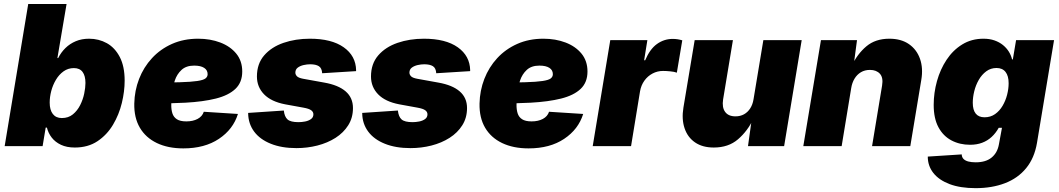

<svg xmlns="http://www.w3.org/2000/svg" viewBox="-20 -748 5420 983"><path d="M362.8 7.3Q321.8 7.3 292.2 -6.6Q262.7 -20.5 244.9 -43.5Q227.1 -66.4 220.2 -94.7H213.9L198.2 0H3.9L124.5 -727.5H320.8L273.9 -450.7H277.8Q292.5 -480 315.2 -502.2Q337.9 -524.4 368.2 -537.1Q398.4 -549.8 436 -549.8Q485.8 -549.8 527.1 -526.9Q568.4 -503.9 593.3 -456.1Q618.2 -408.2 618.2 -335Q618.2 -280.3 603.8 -220.7Q589.4 -161.1 558.6 -109.4Q527.8 -57.6 479.2 -25.1Q430.7 7.3 362.8 7.3ZM296.4 -143.6Q330.1 -143.6 353 -162.4Q376 -181.2 390.4 -209.7Q404.8 -238.3 411.1 -268.8Q417.5 -299.3 417.5 -323.2Q417.5 -359.9 402.8 -379.6Q388.2 -399.4 358.4 -399.4Q328.6 -399.4 305.4 -382.8Q282.2 -366.2 266.4 -339.6Q250.5 -313 242.4 -282.2Q234.4 -251.5 234.4 -222.7Q234.4 -185.1 250.5 -164.3Q266.6 -143.6 296.4 -143.6Z M918.5 11.7Q840.3 11.7 783.2 -15.6Q726.1 -43 696 -94.2Q666 -145.5 667.5 -217.8Q668.9 -284.2 692.1 -344Q715.3 -403.8 758.1 -450.2Q800.8 -496.6 860.6 -523.2Q920.4 -549.8 994.6 -549.8Q1056.6 -549.8 1107.9 -530.3Q1159.2 -510.7 1189.7 -473.4Q1220.2 -436 1220.2 -381.8Q1220.2 -326.2 1185.3 -293Q1150.4 -259.8 1085.2 -243.4Q1020 -227.1 929 -222.2Q837.9 -217.3 725.1 -217.3L743.2 -325.2Q840.3 -325.2 899.7 -326.9Q959 -328.6 990 -333.3Q1021 -337.9 1032 -346.4Q1043 -355 1043 -368.2Q1043 -389.2 1025.1 -400.6Q1007.3 -412.1 974.1 -412.1Q933.1 -412.1 909.4 -390.1Q885.7 -368.2 875 -335.7Q864.3 -303.2 860.8 -269.5Q857.4 -235.8 856.9 -212.9Q856.4 -187.5 862.5 -168Q868.7 -148.4 885.5 -137.5Q902.3 -126.5 934.1 -126.5Q967.8 -126.5 991.7 -139.2Q1015.6 -151.9 1023.4 -175.8L1198.2 -164.6Q1173.8 -85.9 1100.8 -37.1Q1027.8 11.7 918.5 11.7Z M1497.6 10.3Q1421.9 10.3 1366.5 -12Q1311 -34.2 1281.2 -74.2Q1251.5 -114.3 1250.5 -167Q1250.5 -168 1250.5 -168.7Q1250.5 -169.4 1250.5 -169.9L1433.1 -182.1Q1436.5 -150.4 1452.1 -136.5Q1467.8 -122.6 1508.3 -122.6Q1524.9 -122.6 1542.2 -126Q1559.6 -129.4 1572 -138.2Q1584.5 -147 1584.5 -162.6Q1584.5 -175.3 1573 -183.6Q1561.5 -191.9 1533.7 -196.8L1439.9 -213.9Q1368.7 -227.5 1332 -265.1Q1295.4 -302.7 1295.4 -356.4Q1295.4 -421.4 1332.5 -464.4Q1369.6 -507.3 1431.4 -528.6Q1493.2 -549.8 1566.4 -549.8Q1677.7 -549.8 1739.7 -505.9Q1801.8 -461.9 1803.2 -388.2Q1803.2 -387.2 1803 -386Q1802.7 -384.8 1802.7 -383.8L1629.4 -373Q1627.9 -399.4 1612.3 -409.2Q1596.7 -418.9 1567.9 -418.9Q1552.2 -418.9 1534.7 -415Q1517.1 -411.1 1504.6 -401.9Q1492.2 -392.6 1492.2 -376Q1492.2 -366.2 1500.2 -357.7Q1508.3 -349.1 1532.2 -344.7L1640.1 -325.2Q1712.4 -312.5 1749.8 -280Q1787.1 -247.6 1787.1 -194.8Q1787.1 -145 1762.9 -106.7Q1738.8 -68.4 1697.8 -42.2Q1656.7 -16.1 1605 -2.9Q1553.2 10.3 1497.6 10.3Z M2081.5 10.3Q2005.9 10.3 1950.4 -12Q1895 -34.2 1865.2 -74.2Q1835.4 -114.3 1834.5 -167Q1834.5 -168 1834.5 -168.7Q1834.5 -169.4 1834.5 -169.9L2017.1 -182.1Q2020.5 -150.4 2036.1 -136.5Q2051.8 -122.6 2092.3 -122.6Q2108.9 -122.6 2126.2 -126Q2143.6 -129.4 2156 -138.2Q2168.5 -147 2168.5 -162.6Q2168.5 -175.3 2157 -183.6Q2145.5 -191.9 2117.7 -196.8L2023.9 -213.9Q1952.6 -227.5 1916 -265.1Q1879.4 -302.7 1879.4 -356.4Q1879.4 -421.4 1916.5 -464.4Q1953.6 -507.3 2015.4 -528.6Q2077.1 -549.8 2150.4 -549.8Q2261.7 -549.8 2323.7 -505.9Q2385.7 -461.9 2387.2 -388.2Q2387.2 -387.2 2387 -386Q2386.7 -384.8 2386.7 -383.8L2213.4 -373Q2211.9 -399.4 2196.3 -409.2Q2180.7 -418.9 2151.9 -418.9Q2136.2 -418.9 2118.7 -415Q2101.1 -411.1 2088.6 -401.9Q2076.2 -392.6 2076.2 -376Q2076.2 -366.2 2084.2 -357.7Q2092.3 -349.1 2116.2 -344.7L2224.1 -325.2Q2296.4 -312.5 2333.7 -280Q2371.1 -247.6 2371.1 -194.8Q2371.1 -145 2346.9 -106.7Q2322.8 -68.4 2281.7 -42.2Q2240.7 -16.1 2189 -2.9Q2137.2 10.3 2081.5 10.3Z M2686 11.7Q2607.9 11.7 2550.8 -15.6Q2493.7 -43 2463.6 -94.2Q2433.6 -145.5 2435.1 -217.8Q2436.5 -284.2 2459.7 -344Q2482.9 -403.8 2525.6 -450.2Q2568.4 -496.6 2628.2 -523.2Q2688 -549.8 2762.2 -549.8Q2824.2 -549.8 2875.5 -530.3Q2926.8 -510.7 2957.3 -473.4Q2987.8 -436 2987.8 -381.8Q2987.8 -326.2 2952.9 -293Q2918 -259.8 2852.8 -243.4Q2787.6 -227.1 2696.5 -222.2Q2605.5 -217.3 2492.7 -217.3L2510.7 -325.2Q2607.9 -325.2 2667.2 -326.9Q2726.6 -328.6 2757.6 -333.3Q2788.6 -337.9 2799.6 -346.4Q2810.5 -355 2810.5 -368.2Q2810.5 -389.2 2792.7 -400.6Q2774.9 -412.1 2741.7 -412.1Q2700.7 -412.1 2677 -390.1Q2653.3 -368.2 2642.6 -335.7Q2631.8 -303.2 2628.4 -269.5Q2625 -235.8 2624.5 -212.9Q2624 -187.5 2630.1 -168Q2636.2 -148.4 2653.1 -137.5Q2669.9 -126.5 2701.7 -126.5Q2735.4 -126.5 2759.3 -139.2Q2783.2 -151.9 2791 -175.8L2965.8 -164.6Q2941.4 -85.9 2868.4 -37.1Q2795.4 11.7 2686 11.7Z M3014.6 0 3104.5 -542.5H3294.4L3277.8 -439.5H3283.2Q3307.1 -496.6 3343.5 -522.7Q3379.9 -548.8 3424.3 -548.8Q3437 -548.8 3449.5 -546.9Q3461.9 -544.9 3473.1 -541.5L3445.3 -376Q3432.1 -380.9 3411.1 -382.8Q3390.1 -384.8 3374.5 -384.8Q3345.7 -384.8 3320.8 -371.6Q3295.9 -358.4 3279.1 -335Q3262.2 -311.5 3256.8 -280.3L3210.9 0Z M3634.3 7.3Q3576.7 7.3 3538.6 -18.8Q3500.5 -44.9 3484.9 -91.3Q3469.2 -137.7 3479 -197.3L3536.6 -542.5H3732.4L3682.1 -238.8Q3675.8 -198.2 3692.4 -175.3Q3709 -152.3 3745.6 -152.3Q3770 -152.3 3789.1 -162.8Q3808.1 -173.3 3820.8 -192.9Q3833.5 -212.4 3837.9 -239.7L3888.2 -542.5H4084.5L3994.6 0H3809.6L3829.1 -140.1H3837.4Q3807.6 -77.1 3758.5 -34.9Q3709.5 7.3 3634.3 7.3Z M4337.9 -296.4 4289.1 0H4092.8L4183.1 -542.5H4367.7L4349.1 -402.8L4339.4 -408.7Q4369.1 -471.7 4415.5 -510.7Q4461.9 -549.8 4533.2 -549.8Q4593.8 -549.8 4633.8 -522Q4673.8 -494.1 4690.4 -446.3Q4707 -398.4 4696.8 -338.9L4640.6 0H4444.8L4496.1 -310.1Q4502.9 -350.6 4484.9 -370.4Q4466.8 -390.1 4434.1 -390.1Q4407.7 -390.1 4387.7 -378.2Q4367.7 -366.2 4355 -345.2Q4342.3 -324.2 4337.9 -296.4Z M4975.1 215.3Q4896.5 215.3 4841.8 194.6Q4787.1 173.8 4758.5 137.5Q4730 101.1 4730 53.7L4903.8 42.5Q4904.3 57.1 4913.1 65.9Q4921.9 74.7 4937.7 78.9Q4953.6 83 4975.6 83Q5026.9 83 5056.6 58.8Q5086.4 34.7 5094.2 -8.8L5109.9 -93.8H5093.3Q5078.1 -66.4 5056.9 -46.9Q5035.6 -27.3 5008.3 -17.1Q4981 -6.8 4946.3 -6.8Q4893.6 -6.8 4851.3 -29.1Q4809.1 -51.3 4784.7 -96.4Q4760.3 -141.6 4760.3 -210.9Q4760.3 -272.5 4777.1 -332.8Q4793.9 -393.1 4826.4 -442.1Q4858.9 -491.2 4906.5 -520.5Q4954.1 -549.8 5015.1 -549.8Q5046.9 -549.8 5071.8 -541Q5096.7 -532.2 5115 -517.3Q5133.3 -502.4 5145 -483.6Q5156.7 -464.8 5161.6 -443.8H5165.5L5182.1 -542.5H5376.5L5289.1 -16.1Q5275.9 61.5 5233.6 113Q5191.4 164.6 5125.2 189.9Q5059.1 215.3 4975.1 215.3ZM5020.5 -147.5Q5051.3 -147.5 5074.5 -163.8Q5097.7 -180.2 5113 -206.3Q5128.4 -232.4 5136.2 -262.9Q5144 -293.5 5144 -321.8Q5144 -359.4 5128.2 -379.6Q5112.3 -399.9 5082 -399.9Q5052.2 -399.9 5029.3 -382.8Q5006.3 -365.7 4991 -338.9Q4975.6 -312 4968 -281Q4960.4 -250 4960.4 -221.7Q4960.4 -185.1 4975.6 -166.3Q4990.7 -147.5 5020.5 -147.5Z"/></svg>

Font: Inter 16pt Black
Style: Italic
Weight: 900
Italic angle: -9.3988°
Version: Version 4.001;git-66647c0bb